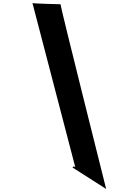

<svg xmlns="http://www.w3.org/2000/svg" viewBox="-20 -948 757 1266"><path d="M194 -928 477 157C477 153 471 150 466 150C461 150 459 153 459 157L680 298C680 298 374 -920 379 -920C379 -920 194 -924 194 -928Z"/></svg>

Font: PlasticEraser
Style: It
Weight: 400
Foundry: Cannot Into Space Fonts
Version: Version 0.43